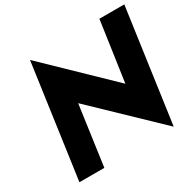

<svg xmlns="http://www.w3.org/2000/svg" viewBox="-174 -1000 1211 1195"><g transform="rotate(-30 431.0 -402.5)"><path d="M245 7 246 6 306 -423 748 1 862 -811 861 -812H684L683 -811L621 -381L181 -806L67 6L68 7Z"/></g></svg>

Font: Hussar Woodtype
Style: SeBdObl
Weight: 900
Foundry: Cannot Into Space Fonts
Version: Version 1.07